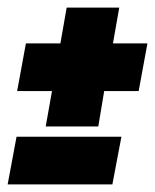

<svg xmlns="http://www.w3.org/2000/svg" viewBox="-26 -523 407 504"><path d="M94 -191 110.5 -284H19L42 -409H132.5L149 -503H287L270.5 -409H361L338 -284H247.5L232 -191ZM-5.9 -39 17.4 -164H292.7L269 -39Z"/></svg>

Font: Anybody ExtraExpanded ExtraBold
Style: Italic
Weight: 800
Width: 8
Italic angle: -10°
Designer: Tyler Finck
Foundry: Etcetera Type Company
Version: Version 1.010; ttfautohint (v1.8.3) -l 8 -r 50 -G 200 -x 14 